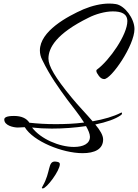

<svg xmlns="http://www.w3.org/2000/svg" viewBox="-20 -822 775 1078"><path d="M444 38C511 38 559 16 559 -39C559 -62 542 -91 515 -123C578 -136 629 -154 658 -175C663 -178 665 -182 665 -187C665 -189 664 -190 662 -190C661 -190 660 -190 659 -189C618 -168 563 -152 500 -141C465 -182 420 -228 384 -272C288 -388 252 -452 252 -493C252 -553 295 -633 478 -723C515 -742 569 -758 613 -758C660 -758 695 -746 695 -703C695 -628 596 -484 524 -431C522 -430 521 -428 521 -424C521 -417 526 -408 535 -396C544 -384 554 -378 565 -378C605 -378 735 -567 735 -659C735 -718 680 -791 631 -799C619 -801 606 -802 593 -802C548 -802 497 -790 449 -770C358 -730 204 -647 204 -539C204 -521 208 -503 217 -486C261 -395 310 -328 359 -261C380 -232 423 -181 452 -134C399 -127 344 -125 291 -125C239 -125 189 -128 145 -133C129 -158 100 -171 59 -171C16 -171 4 -162 4 -151C4 -117 56 -106 80 -106C95 -106 108 -108 119 -108C166 -29 330 38 444 38ZM395 3C313 3 208 -42 160 -106C195 -102 232 -100 271 -100C337 -100 401 -105 463 -114C476 -91 485 -70 485 -54C485 -15 447 3 395 3ZM220 236C242 236 316 136 316 100C316 93 312 89 303 87C298 86 293 85 288 85C248 85 265 144 220 222C217 227 215 231 215 232C215 235 217 236 220 236Z"/></svg>

Font: Comforter
Style: Regular
Weight: 400
Designer: Robert E. Leuschke
Foundry: Robert E. Leuschke
Version: Version 1.013; ttfautohint (v1.8.3)